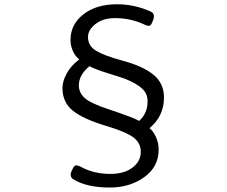

<svg xmlns="http://www.w3.org/2000/svg" viewBox="-20 -796 1040 881"><path d="M708 -109.4Q708 -30.3 641.6 17.1Q575.2 64.5 484.4 64.5Q378.9 64.5 317.4 27.3Q296.9 14.6 308.6 -11.7Q317.4 -31.2 323.7 -35.6Q330.1 -40 347.7 -32.2Q408.2 2 486.3 2Q549.8 2 587.9 -26.9Q626 -55.7 626 -99.6Q626 -139.6 592.8 -165Q559.6 -190.4 468.8 -217.8Q363.3 -249 314.9 -287.6Q266.6 -326.2 266.6 -391.6Q266.6 -422.9 286.1 -459Q305.7 -495.1 343.8 -523.4Q325.2 -537.1 314 -563Q302.7 -588.9 303.7 -614.3Q303.7 -683.6 362.3 -730Q420.9 -776.4 517.6 -776.4Q598.6 -776.4 672.9 -742.2Q693.4 -732.4 682.6 -703.1Q674.8 -683.6 669.4 -679.2Q664.1 -674.8 646.5 -681.6Q582 -712.9 507.8 -712.9Q453.1 -712.9 418.5 -686Q383.8 -659.2 383.8 -626Q383.8 -585 421.9 -562.5Q460 -540 539.1 -518.6Q634.8 -493.2 683.6 -453.6Q732.4 -414.1 732.4 -348.6Q732.4 -262.7 666 -208Q682.6 -195.3 695.3 -168Q708 -140.6 708 -109.4ZM555.7 -433.6Q538.1 -440.4 476.6 -459.5Q415 -478.5 390.6 -492.2Q341.8 -452.1 341.8 -404.3Q341.8 -371.1 368.2 -346.7Q394.5 -322.3 477.5 -294.9Q594.7 -255.9 618.2 -241.2Q657.2 -275.4 657.2 -331.1Q657.2 -367.2 630.9 -390.6Q604.5 -414.1 555.7 -433.6Z"/></svg>

Font: GenSenMaruGothic TW TTF Regular
Style: Regular
Weight: 400
Version: Version 1.301